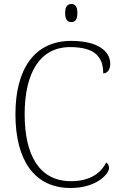

<svg xmlns="http://www.w3.org/2000/svg" viewBox="-20 -928 604 958"><path d="M336 -818C354 -818 366 -828 366 -863C366 -897 354 -908 336 -908C318 -908 305 -897 305 -863C305 -828 318 -818 336 -818ZM332 10C464 10 524 -62 524 -89C524 -102 519 -112 510 -117C484 -67 433 -24 334 -24C176 -24 103 -154 103 -358C103 -564 179 -693 330 -693C458 -693 495 -640 495 -562C516 -562 530 -580 530 -610C530 -668 475 -724 335 -724C153 -724 57 -585 57 -358C57 -132 149 10 332 10Z"/></svg>

Font: Noto Serif Sinhala ExtraLight
Style: Regular
Weight: 200
Designer: Jelle Bosma - Monotype Design Team
Foundry: Monotype Imaging Inc.
Version: Version 2.007